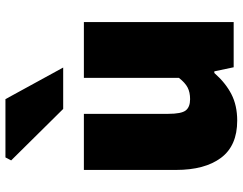

<svg xmlns="http://www.w3.org/2000/svg" viewBox="-113 -765 891 705"><g transform="rotate(-90 332.5 -412.5)"><path d="M61 -212V-550H267V-240Q267 -192 279.5 -176Q292 -160 321 -160Q346 -160 363.5 -169Q381 -178 399 -201V-550H604V0H438L423 -71H417Q381 -30 339.5 -8.5Q298 13 242 13Q150 13 105.5 -46.5Q61 -106 61 -212ZM96 -817 107 -838H321L437 -626H285Z"/></g></svg>

Font: Nebula Sans Black
Style: Regular
Weight: 900
Designer: Paul D. Hunt for Adobe (as Source Sans)
Foundry: Nebula Entertainment & Broadcasting LLC
Version: Version 1.010